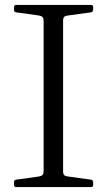

<svg xmlns="http://www.w3.org/2000/svg" viewBox="-20 -759 434 779"><path d="M157 0V-739H236V0ZM45 0Q37 0 37 -9V-20Q37 -29 45 -30L139 -43Q149 -45 153 -50Q157 -55 157 -66V-217H236V-64Q236 -53 240.5 -48.5Q245 -44 255 -43L350 -30Q358 -28 358 -19V-8Q358 0 349 0ZM37 -730Q37 -739 45 -739H349Q358 -739 358 -731V-720Q358 -712 350 -709L255 -696Q245 -695 240.5 -690.5Q236 -686 236 -675V-522H157V-673Q157 -684 153 -689Q149 -694 139 -696L45 -709Q37 -710 37 -719Z"/></svg>

Font: Hahmlet Light
Style: Regular
Weight: 300
Designer: Minjoo Ham & Mark Frömberg
Foundry: hypertype
Version: Version 1.002